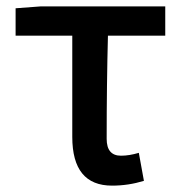

<svg xmlns="http://www.w3.org/2000/svg" viewBox="-20 -570 568 603"><path d="M207 -140V-458H29V-544L109 -550H499V-458H319Q315 -305 315 -134Q315 -81 360 -81Q386 -81 416 -90L432 -2Q383 13 332 13Q207 13 207 -140Z"/></svg>

Font: Noto Sans S Chinese Medium
Style: Regular
Weight: 500
Designer: Ryoko NISHIZUKA  (kana & ideographs); Paul D. Hunt (Latin, Greek & Cyrillic); Wenlong ZHANG  (bopomofo); Sandoll Communi
Foundry: Adobe Systems Incorporated
Version: Version 1.000;PS 1;hotconv 1.0.78;makeotf.lib2.5.61930